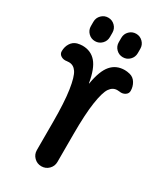

<svg xmlns="http://www.w3.org/2000/svg" viewBox="-234 -1048 968 1136"><g transform="rotate(30 250.0 -480.0)"><path d="M410.2 -894.5V-865.2Q410.2 -837.9 391.1 -818.8Q372.1 -799.8 345.2 -799.8Q318.4 -799.8 299.3 -818.8Q280.3 -837.9 280.3 -865.2V-894.5Q280.3 -921.9 299.3 -940.9Q318.4 -960 345.2 -960Q372.1 -960 391.1 -940.9Q410.2 -921.9 410.2 -894.5ZM219.7 -894.5V-865.2Q219.7 -837.9 200.7 -818.8Q181.6 -799.8 154.8 -799.8Q127.9 -799.8 108.9 -818.8Q89.8 -837.9 89.8 -865.2V-894.5Q89.8 -921.9 108.9 -940.9Q127.9 -960 154.8 -960Q181.6 -960 200.7 -940.9Q219.7 -921.9 219.7 -894.5ZM429.7 -735.4Q456.1 -728.5 470.7 -704.1Q485.4 -679.7 485.4 -650.4Q485.4 -631.8 468.3 -621.1Q451.2 -610.4 429.7 -614.3Q424.8 -615.2 415 -615.2Q383.8 -615.2 364.3 -586.4Q344.7 -557.6 332.5 -477.5Q320.3 -397.5 320.3 -259.8V-70.3Q320.3 -41 299.8 -20.5Q279.3 0 250 0Q220.7 0 200.2 -20.5Q179.7 -41 179.7 -70.3V-259.8Q179.7 -396.5 167.5 -477.1Q155.3 -557.6 135.7 -586.4Q116.2 -615.2 85 -615.2Q75.2 -615.2 70.3 -614.3Q48.8 -610.4 31.7 -620.6Q14.6 -630.9 14.6 -650.4Q14.6 -680.7 29.3 -704.1Q43.9 -727.5 70.3 -735.4Q89.8 -740.2 105.5 -740.2Q163.1 -740.2 198.2 -699.7Q233.4 -659.2 249 -566.4Q249 -565.4 250 -565.4Q251 -565.4 251 -566.4Q266.6 -659.2 301.8 -699.7Q336.9 -740.2 394.5 -740.2Q410.2 -740.2 429.7 -735.4Z"/></g></svg>

Font: Rounded-X Mgen+ 1mn bold
Style: Bold
Weight: 700
Designer: [Source Han Sans]
Ryoko NISHIZUKA  (kana & ideographs); Paul D. Hunt (Latin, Greek & Cyrillic); Wenlong ZHANG  (bopomofo
Version: Version 1.059.20150602